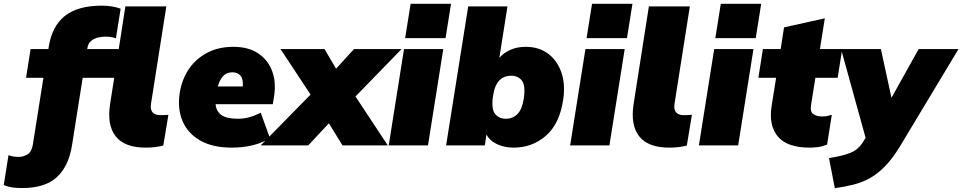

<svg xmlns="http://www.w3.org/2000/svg" viewBox="-119 -770 5097 1017"><path d="M486 -358H319L262 2Q244 112 181.5 169Q119 226 -1 226Q-28 226 -52 223Q-76 220 -99 210L-74 52Q-60 57 -47.5 59Q-35 61 -19 61Q5 61 27 47.5Q49 34 55 -4L111 -358H19L43 -510H137L139 -521Q156 -631 224.5 -685.5Q293 -740 420 -740Q476 -740 520 -724L495 -567Q481 -572 468 -574Q455 -576 438 -576Q422 -576 401.5 -571.5Q381 -567 364.5 -554Q348 -541 344 -516L343 -510H510L545 -736H762L681 -221Q671 -160 732 -160Q741 -160 751.5 -160.5Q762 -161 773 -162L746 1Q726 6 703 9Q680 12 653 12Q542 12 494.5 -47Q447 -106 464 -218Z M1109 12Q1008 12 942 -25.5Q876 -63 848 -128.5Q820 -194 833 -278Q845 -352 883 -406.5Q921 -461 980.5 -491.5Q1040 -522 1117 -522Q1197 -522 1249 -487Q1301 -452 1323 -392Q1345 -332 1332 -255L1326 -218H1023Q1026 -181 1053.5 -161Q1081 -141 1140 -141Q1171 -141 1199.5 -148.5Q1228 -156 1262 -173L1311 -38Q1268 -12 1217 0Q1166 12 1109 12ZM1112 -387Q1080 -387 1061.5 -365.5Q1043 -344 1035 -312H1167Q1170 -351 1155 -369Q1140 -387 1112 -387Z M1262 0 1526 -269 1367 -510H1600L1661 -406L1756 -510H2008L1764 -259L1935 0H1695L1623 -117L1514 0Z M2027 -568 2056 -750H2270L2241 -568ZM1940 0 2021 -510H2229L2148 0Z M2601 12Q2552 12 2512.5 -7Q2473 -26 2458 -58L2449 0H2244L2361 -736H2569L2526 -464Q2550 -491 2585.5 -506.5Q2621 -522 2666 -522Q2736 -522 2785 -485Q2834 -448 2855.5 -383.5Q2877 -319 2863 -235Q2843 -111 2771 -49.5Q2699 12 2601 12ZM2560 -141Q2597 -141 2621.5 -165.5Q2646 -190 2655 -245Q2666 -315 2646 -342Q2626 -369 2588 -369Q2552 -369 2527 -345Q2502 -321 2493 -265Q2482 -195 2502.5 -168Q2523 -141 2560 -141Z M2988 -568 3017 -750H3231L3202 -568ZM2901 0 2982 -510H3190L3109 0Z M3426 12Q3315 12 3267.5 -47Q3220 -106 3237 -218L3318 -736H3535L3454 -221Q3444 -160 3505 -160Q3514 -160 3524.5 -160.5Q3535 -161 3546 -162L3519 1Q3499 6 3476 9Q3453 12 3426 12Z M3670 -568 3699 -750H3913L3884 -568ZM3583 0 3664 -510H3872L3791 0Z M4170 12Q4051 12 4001.5 -46.5Q3952 -105 3968 -208L3992 -358H3898L3922 -510H4016L4034 -625L4250 -673L4224 -510H4342L4318 -358H4200L4177 -214Q4171 -177 4190 -165Q4209 -153 4234 -153Q4250 -153 4260.5 -155Q4271 -157 4287 -162L4262 -4Q4237 6 4213.5 9Q4190 12 4170 12Z M4303 227 4272 67Q4346 56 4387 39Q4428 22 4453 -19L4466 -40L4336 -510H4547L4603 -252L4747 -510H4958L4650 2Q4611 67 4571.5 108Q4532 149 4490.5 172.5Q4449 196 4403 207.5Q4357 219 4303 227Z"/></svg>

Font: Winston Black
Style: Italic
Weight: 900
Italic angle: -9°
Designer: Original fonts by Vernon Adams / Changes by Cristiano Sobral
Foundry: VOriginal fonts by Vernon Adams / Changes by Cristiano Sobral
Version: Version 2.503;July 17, 2020;FontCreator 13.0.0.2655 64-bit